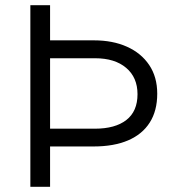

<svg xmlns="http://www.w3.org/2000/svg" viewBox="-20 -720 664 740"><path d="M97 0V-700H173V-564.5H342Q414.5 -564.5 469.2 -540Q524 -515.5 555 -469.5Q586 -423.5 586 -359Q586 -293 557.2 -247.8Q528.5 -202.5 473.8 -179Q419 -155.5 340.5 -155.5H173V0ZM173 -224H345.5Q424 -224 467 -257.5Q510 -291 510 -357Q510 -421.5 466.2 -458.5Q422.5 -495.5 346.5 -495.5H173Z"/></svg>

Font: Geologica Roman ExtraLight
Style: Regular
Weight: 250
Designer: Sindre Bremnes, Frode Helland
Foundry: Monokrom Skriftforlag AS
Version: Version 1.010;gftools[0.9.28]